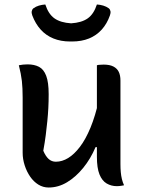

<svg xmlns="http://www.w3.org/2000/svg" viewBox="-20 -826 640 856"><path d="M103 -539Q133 -539 154 -528Q175 -517 186 -488Q197 -459 197 -406Q197 -374 195.5 -345Q194 -316 191 -286Q188 -256 184 -224Q180 -192 173 -154Q183 -130 196.5 -117.5Q210 -105 229 -105Q257 -105 284 -121.5Q311 -138 336.5 -171.5Q362 -205 383.5 -257Q405 -309 421 -381V-170H406Q384 -118 351 -77.5Q318 -37 279 -13.5Q240 10 197 10Q172 10 151 -3Q130 -16 114.5 -38.5Q99 -61 90 -89Q81 -117 81 -145Q81 -187 81 -228Q81 -269 81 -310Q81 -351 81 -391Q81 -434 77.5 -465Q74 -496 64 -535Q74 -537 83 -538Q92 -539 103 -539ZM442 -538Q469 -538 485.5 -529.5Q502 -521 509.5 -505.5Q517 -490 517 -467Q517 -401 517 -338.5Q517 -276 517 -215.5Q517 -155 517 -95Q517 -75 518.5 -58.5Q520 -42 523.5 -27.5Q527 -13 533 0Q528 1 522.5 2Q517 3 511.5 3.5Q506 4 501 4Q476 4 455.5 -8Q435 -20 423.5 -48.5Q412 -77 412 -127Q412 -197 412 -266.5Q412 -336 412 -404Q412 -472 412 -535Q418 -537 422.5 -537Q427 -537 431.5 -537.5Q436 -538 442 -538ZM297 -722Q344 -725 371 -744Q398 -763 412 -806Q427 -805 440.5 -801Q454 -797 465 -789Q471 -784 472.5 -776Q474 -768 470 -757Q457 -720 433.5 -694Q410 -668 377 -654.5Q344 -641 301 -641H293Q251 -641 218 -654.5Q185 -668 161.5 -694Q138 -720 124 -757Q120 -768 121.5 -776Q123 -784 129 -789Q140 -797 153.5 -801Q167 -805 182 -806Q196 -763 223 -744Q250 -725 297 -722Z"/></svg>

Font: Recursive Monospace Casual Medium
Style: Regular
Weight: 500
Version: Version 1.047